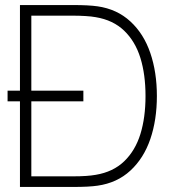

<svg xmlns="http://www.w3.org/2000/svg" viewBox="-20 -740 681 760"><path d="M10 -339V-381H310V-339ZM59 0V-720H270Q331 -720 366 -715Q443 -704 496 -655.2Q549 -606.5 575 -530.2Q601 -454 601 -360Q601 -265.5 575 -189.5Q549 -113.5 496.2 -64.8Q443.5 -16 366 -5Q332 0 270 0ZM104 -42H270Q326 -42 359 -48Q428 -59.5 471.8 -101.8Q515.5 -144 535.8 -209.5Q556 -275 556 -360Q556 -445 535.8 -510.5Q515.5 -576 471.8 -618.2Q428 -660.5 359 -672Q343 -675 318.5 -676.5Q294 -678 270 -678H104Z"/></svg>

Font: Hauora
Style: Regular
Weight: 400
Designer: Wayne Shih
Foundry: WCYS
Version: Version 1.001